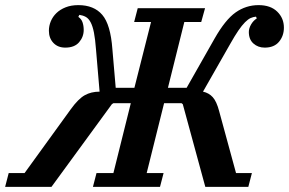

<svg xmlns="http://www.w3.org/2000/svg" viewBox="-67 -730 1129 750"><path d="M-33 -54H29L210 -304Q239 -344 264 -358Q289 -372 322 -372L308 -537Q305 -577 300 -602.5Q295 -628 287 -643Q279 -658 268 -664Q257 -670 243 -672L239 -664Q251 -656 255.5 -642.5Q260 -629 260 -613Q260 -586 242 -565Q224 -544 188 -544Q159 -544 141.5 -562.5Q124 -581 124 -610Q124 -629 131.5 -647Q139 -665 153.5 -679Q168 -693 189.5 -701.5Q211 -710 239 -710Q300 -710 332.5 -672Q365 -634 372 -538L385 -387H458L523 -644H457L471 -698H734L719 -644H653L589 -387H662L771 -579Q813 -653 853.5 -681.5Q894 -710 943 -710Q990 -710 1016 -684.5Q1042 -659 1042 -622Q1042 -590 1023 -567Q1004 -544 967 -544Q941 -544 923 -560Q905 -576 905 -605Q905 -619 913.5 -634Q922 -649 936 -658L933 -665Q922 -664 912 -659.5Q902 -655 890 -643Q878 -631 864 -610.5Q850 -590 832 -558L726 -372Q749 -367 764 -350.5Q779 -334 789 -296L855 -54H917L903 0H735L647 -323L642 -327H574L506 -54H572L558 0H296L310 -54H376L444 -327H376L370 -323L134 0H-47Z"/></svg>

Font: IBM Plex Serif SemiBold
Style: Italic
Weight: 600
Italic angle: -14°
Designer: Mike Abbink, Paul van der Laan, Pieter van Rosmalen
Foundry: Bold Monday
Version: Version 2.5